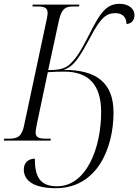

<svg xmlns="http://www.w3.org/2000/svg" viewBox="-41 -738 726 1008"><path d="M252 250C468 250 555 41 555 -147C555 -302 467 -372 293 -371C347 -390 373 -431 433 -542C487 -645 517 -669 565 -669C608 -669 623 -641 623 -612C646 -613 665 -629 665 -659C665 -690 637 -718 587 -718C515 -718 483 -667 426 -554C384 -471 358 -431 328 -403C302 -378 272 -370 212 -370L268 -629C282 -694 304 -704 343 -704H374L376 -714H131L129 -704H154C191 -704 209 -698 209 -670C209 -662 208 -651 202 -626L86 -82C74 -20 50 -10 6 -10H-19L-21 0H224L226 -10H201C166 -10 146 -15 146 -43C146 -52 149 -69 153 -89L210 -359C242 -361 264 -362 296 -362C425 -362 490 -292 490 -150C490 39 413 240 258 240C162 240 142 180 142 95C106 95 84 118 84 152C84 212 139 250 252 250Z"/></svg>

Font: Noto Serif Display SemiCondensed Light
Style: Italic
Weight: 300
Width: 4
Italic angle: -12°
Designer: Monotype Design Team
Foundry: Monotype Imaging Inc.
Version: Version 2.009